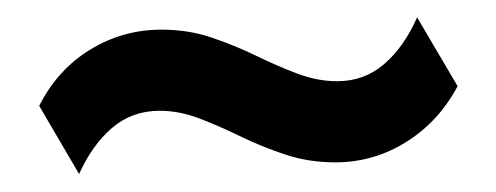

<svg xmlns="http://www.w3.org/2000/svg" viewBox="-20 -421 561 217"><path d="M69.4 -224.3 24.3 -301.4Q45.1 -342.4 81.9 -364.9Q118.8 -387.5 162.5 -387.5Q192.4 -387.5 218.4 -378.8Q244.4 -370.1 268.8 -358.3Q293.1 -346.5 316 -337.8Q338.9 -329.2 361.1 -329.2Q391.7 -329.2 414.2 -348.6Q436.8 -368.1 451.4 -401.4L497.2 -323.6Q475.7 -283.3 438.9 -260.4Q402.1 -237.5 359 -237.5Q329.2 -237.5 302.8 -246.2Q276.4 -254.9 252.1 -266.7Q227.8 -278.5 205.2 -287.2Q182.6 -295.8 160.4 -295.8Q129.2 -295.8 106.6 -276.4Q84 -256.9 69.4 -224.3Z"/></svg>

Font: Afacad Flux SemiBold
Style: Regular
Weight: 600
Designer: Kristian Moeller
Foundry: Dicotype
Version: Version 1.100